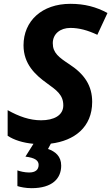

<svg xmlns="http://www.w3.org/2000/svg" viewBox="-20 -744 582 1004"><path d="M145 240C254 240 300 189 300 122C300 73 269 48 231 35L246 7C369 -8 462 -79 462 -211C462 -295 423 -355 344 -407C288 -444 256 -467 256 -518C256 -567 295 -598 348 -598C393 -598 438 -586 489 -562L542 -676C483 -708 422 -724 348 -724C199 -724 103 -634 103 -507C103 -409 165 -352 225 -309C276 -272 311 -248 311 -193C311 -140 261 -115 195 -115C135 -115 79 -135 20 -168V-34C53 -12 100 3 155 8L113 75C164 81 182 96 182 118C182 144 165 158 132 158C109 158 85 152 71 147V229C86 234 114 240 145 240Z"/></svg>

Font: Noto Sans
Style: Bold Italic
Weight: 700
Italic angle: -12°
Designer: Monotype Design Team
Foundry: Monotype Imaging Inc.
Version: Version 2.013